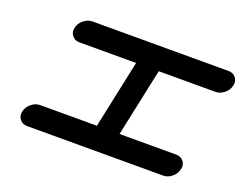

<svg xmlns="http://www.w3.org/2000/svg" viewBox="-111 -919 1422 1128"><g transform="rotate(20 600.5 -354.5)"><path d="M1022.5 -142.1Q1051.8 -142.1 1067.9 -121.6Q1080.1 -106.4 1080.1 -86.9Q1080.1 -79.6 1078.1 -71.3Q1071.8 -42 1046.6 -21Q1021.5 0 992.2 0H141.6Q112.3 0 96.2 -21Q84 -36.1 84 -55.7Q84 -63 85.9 -71.3Q92.3 -100.6 117.4 -121.3Q142.6 -142.1 171.9 -142.1H526.4L616.7 -567.4H262.2Q232.9 -567.4 216.8 -588.4Q204.6 -603 204.6 -622.6Q204.6 -629.9 206.5 -638.2Q212.9 -667.5 238 -688.2Q263.2 -709 292.5 -709H1143.1Q1172.4 -709 1188.5 -688.5Q1200.7 -673.3 1200.7 -653.8Q1200.7 -646.5 1198.7 -638.2Q1192.4 -608.9 1167.2 -588.1Q1142.1 -567.4 1112.8 -567.4H758.3L668 -142.1Z"/></g></svg>

Font: Robtronika
Style: Italic
Weight: 400
Italic angle: -12°
Designer: GGBot
Version: 1.00